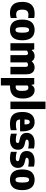

<svg xmlns="http://www.w3.org/2000/svg" viewBox="1657 -2505 1068 4422"><g transform="rotate(90 2191.0 -294.0)"><path d="M276.5 10.5Q155 10.5 89.2 -57.8Q23.5 -126 23.5 -273.5Q23.5 -375 56.8 -437.5Q90 -500 151 -528.8Q212 -557.5 295 -557.5Q348 -557.5 395 -548V-409Q361 -415 328 -415Q262 -415 232 -383.8Q202 -352.5 202 -276.5Q202 -193.5 230 -162.8Q258 -132 315 -132Q349.5 -132 395 -147V-7.5Q367 1.5 336 6Q305 10.5 276.5 10.5Z M669 10.5Q555.5 10.5 493.2 -57.5Q431 -125.5 431 -271Q431 -419.5 493.2 -488.5Q555.5 -557.5 669 -557.5Q783 -557.5 845.2 -487Q907.5 -416.5 907.5 -272.5Q907.5 -126 845.2 -57.8Q783 10.5 669 10.5ZM669 -116.5Q690 -116.5 704 -128Q718 -139.5 725.2 -172.8Q732.5 -206 732.5 -270.5Q732.5 -337 725 -371.5Q717.5 -406 703.2 -418.2Q689 -430.5 669 -430.5Q649 -430.5 635 -418.2Q621 -406 613.5 -372.2Q606 -338.5 606 -273Q606 -207 613 -173.5Q620 -140 634.2 -128.2Q648.5 -116.5 669 -116.5Z M974.5 0V-548.5H1117L1129.5 -491.5H1136.5Q1187.5 -557.5 1272 -557.5Q1309 -557.5 1340.8 -541.8Q1372.5 -526 1392.5 -489.5Q1419 -523 1455.8 -540.2Q1492.5 -557.5 1532.5 -557.5Q1577.5 -557.5 1613.5 -538.2Q1649.5 -519 1670.8 -475Q1692 -431 1692 -356.5V0H1520.5V-347Q1520.5 -380.5 1506.8 -393Q1493 -405.5 1472.5 -405.5Q1460 -405.5 1444.5 -399.8Q1429 -394 1417.5 -382Q1417.5 -374.5 1417.5 -367V0H1250V-347Q1250 -380.5 1237 -393Q1224 -405.5 1204 -405.5Q1189.5 -405.5 1172.8 -398Q1156 -390.5 1146 -375.5V0Z M1776.5 220V-548.5H1921.5L1933 -487.5H1940.5Q1956 -519.5 1985 -538.5Q2014 -557.5 2056 -557.5Q2106.5 -557.5 2150.5 -529.2Q2194.5 -501 2221.8 -440.5Q2249 -380 2249 -283.5Q2249 -141 2181.2 -65.5Q2113.5 10 1965 10Q1957.5 10 1948 9V220ZM1979 -120.5Q2025.5 -120.5 2049.5 -151.2Q2073.5 -182 2073.5 -268Q2073.5 -328 2064.2 -359.5Q2055 -391 2037.8 -402.5Q2020.5 -414 1998 -414Q1967 -414 1948 -394.5V-123.5Q1966 -120.5 1979 -120.5Z M2320 0V-808H2491.5V0Z M2834 10.5Q2688.5 10.5 2623.5 -57Q2558.5 -124.5 2558.5 -277Q2558.5 -412.5 2618.5 -485Q2678.5 -557.5 2791 -557.5Q2897.5 -557.5 2951.5 -484.5Q3005.5 -411.5 3005.5 -271.5V-222H2732Q2735 -167.5 2761.8 -146.8Q2788.5 -126 2856 -126Q2885.5 -126 2916.2 -130.8Q2947 -135.5 2979 -143.5V-7.5Q2939.5 2 2905.2 6.2Q2871 10.5 2834 10.5ZM2790.5 -446Q2762 -446 2747.2 -422.2Q2732.5 -398.5 2731.5 -325H2846Q2845.5 -398.5 2831.8 -422.2Q2818 -446 2790.5 -446Z M3206.5 10.5Q3166.5 10.5 3129.5 5Q3092.5 -0.5 3058 -12.5V-147.5Q3090.5 -136.5 3127.2 -130.2Q3164 -124 3203 -124Q3243 -124 3258.5 -135.5Q3274 -147 3274 -166.5Q3274 -181.5 3266 -189.2Q3258 -197 3242 -201.5L3166.5 -219.5Q3106.5 -234 3073.5 -272.5Q3040.5 -311 3040.5 -379.5Q3040.5 -460 3099.8 -508.8Q3159 -557.5 3274.5 -557.5Q3310 -557.5 3341 -553.5Q3372 -549.5 3399 -543V-408Q3344.5 -422.5 3284 -422.5Q3231.5 -422.5 3213.5 -409Q3195.5 -395.5 3195.5 -379Q3195.5 -355 3228 -346.5L3303.5 -328Q3364.5 -313 3396.8 -276.2Q3429 -239.5 3429 -170Q3429 -86 3369 -37.8Q3309 10.5 3206.5 10.5Z M3624 10.5Q3584 10.5 3547 5Q3510 -0.5 3475.5 -12.5V-147.5Q3508 -136.5 3544.8 -130.2Q3581.5 -124 3620.5 -124Q3660.5 -124 3676 -135.5Q3691.5 -147 3691.5 -166.5Q3691.5 -181.5 3683.5 -189.2Q3675.5 -197 3659.5 -201.5L3584 -219.5Q3524 -234 3491 -272.5Q3458 -311 3458 -379.5Q3458 -460 3517.2 -508.8Q3576.5 -557.5 3692 -557.5Q3727.5 -557.5 3758.5 -553.5Q3789.5 -549.5 3816.5 -543V-408Q3762 -422.5 3701.5 -422.5Q3649 -422.5 3631 -409Q3613 -395.5 3613 -379Q3613 -355 3645.5 -346.5L3721 -328Q3782 -313 3814.2 -276.2Q3846.5 -239.5 3846.5 -170Q3846.5 -86 3786.5 -37.8Q3726.5 10.5 3624 10.5Z M4120.5 10.5Q4007 10.5 3944.8 -57.5Q3882.5 -125.5 3882.5 -271Q3882.5 -419.5 3944.8 -488.5Q4007 -557.5 4120.5 -557.5Q4234.5 -557.5 4296.8 -487Q4359 -416.5 4359 -272.5Q4359 -126 4296.8 -57.8Q4234.5 10.5 4120.5 10.5ZM4120.5 -116.5Q4141.5 -116.5 4155.5 -128Q4169.5 -139.5 4176.8 -172.8Q4184 -206 4184 -270.5Q4184 -337 4176.5 -371.5Q4169 -406 4154.8 -418.2Q4140.5 -430.5 4120.5 -430.5Q4100.5 -430.5 4086.5 -418.2Q4072.5 -406 4065 -372.2Q4057.5 -338.5 4057.5 -273Q4057.5 -207 4064.5 -173.5Q4071.5 -140 4085.8 -128.2Q4100 -116.5 4120.5 -116.5Z"/></g></svg>

Font: Encode Sans Condensed Condensed ExtraBold
Style: Regular
Weight: 800
Width: 3
Designer: Multiple Designers
Foundry: Impallari Type
Version: Version 3.000; ttfautohint (v1.8.3) -l 8 -r 50 -G 200 -x 14 